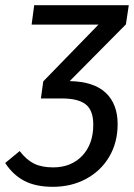

<svg xmlns="http://www.w3.org/2000/svg" viewBox="-34 -709 517 741"><path d="M452 -615 235 -396Q329 -394 374.5 -350.5Q420 -307 420 -230Q420 -159 387.5 -104Q355 -49 298 -18.5Q241 12 170 12Q104 12 60 -11Q16 -34 -14 -80L42 -126Q68 -92 97.5 -77.5Q127 -63 171 -63Q241 -63 283.5 -108Q326 -153 326 -228Q326 -283 297 -306Q268 -329 205 -329H123L124 -330L133 -395L346 -614H88L98 -689H463Z"/></svg>

Font: Fira Sans Condensed
Style: Italic
Weight: 400
Width: 3
Italic angle: -8°
Designer: bBox Type GmbH & Carrois Corporate GbR & Edenspiekermann AG
Foundry: bBox Type GmbH & Carrois Corporate GbR & Edenspiekermann AG
Version: Version 4.301